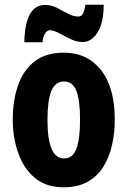

<svg xmlns="http://www.w3.org/2000/svg" viewBox="-20 -783 541 813"><path d="M466 -276Q466 -221 454.5 -169.5Q443 -118 418 -77.5Q393 -37 351.5 -13.5Q310 10 249 10Q175 10 127.5 -30Q80 -70 57 -135.5Q34 -201 34 -276Q34 -358 56.5 -422Q79 -486 126.5 -523Q174 -560 251 -560Q349 -560 407.5 -486.5Q466 -413 466 -276ZM181 -275Q181 -112 251 -112Q288 -112 303.5 -153Q319 -194 319 -276Q319 -358 303.5 -398Q288 -438 251 -438Q214 -438 197.5 -398Q181 -358 181 -275ZM83 -604Q83 -628 86.5 -655Q90 -682 99 -706.5Q108 -731 125.5 -746.5Q143 -762 171 -762Q198 -762 222 -749.5Q246 -737 268 -725Q290 -713 312 -713Q325 -713 331.5 -726Q338 -739 342 -763H419Q419 -686 393 -645.5Q367 -605 330 -605Q305 -605 279 -617.5Q253 -630 230 -642.5Q207 -655 191 -655Q181 -655 172 -643Q163 -631 160 -604Z"/></svg>

Font: Noto Sans Lao ExtraCondensed ExtraBold
Style: Regular
Weight: 800
Width: 2
Designer: Monotype Design Team
Foundry: Monotype Imaging Inc.
Version: Version 2.003; ttfautohint (v1.8.4.7-5d5b)